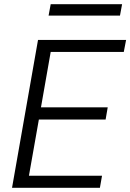

<svg xmlns="http://www.w3.org/2000/svg" viewBox="-20 -889 617 909"><path d="M37 0 160 -700H577L566 -643H220L174 -381H490L480 -323H164L117 -57H463L453 0ZM210 -815 220 -869H558L548 -815Z"/></svg>

Font: DM Sans 11pt Light
Style: Italic
Weight: 300
Italic angle: -10°
Version: Version 4.004;gftools[0.9.30]